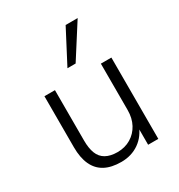

<svg xmlns="http://www.w3.org/2000/svg" viewBox="-179 -870 926 996"><g transform="rotate(-30 283.5 -372.0)"><path d="M258 8Q199 8 160 -13Q121 -34 101.5 -76.5Q82 -119 82 -181V-487H145V-184Q145 -139 157 -108Q169 -77 196.5 -61.5Q224 -46 266 -46Q311 -46 346 -67Q381 -88 400.5 -124.5Q420 -161 420 -209V-487H483V0H422V-115H432Q411 -56 365 -24Q319 8 258 8ZM258 -553 362 -752H434L307 -553Z"/></g></svg>

Font: Nunito Sans 11pt Light
Style: Regular
Weight: 300
Version: Version 3.101;gftools[0.9.27]